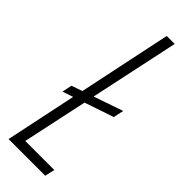

<svg xmlns="http://www.w3.org/2000/svg" viewBox="-236 -701 715 715"><g transform="rotate(45 121.5 -344.0)"><path d="M224 -335 109 -296 54 -39H207L198 0H5L64 -281L22 -267L30 -306L73 -321L150 -688H192L117 -336L233 -376Z"/></g></svg>

Font: Saira Ultra Condensed ExLight
Style: Italic
Weight: 200
Width: 1
Italic angle: -12°
Designer: Hector Gatti with collaboration of the Omnibus-Type team
Foundry: Omnibus-Type
Version: Version 1.001; ttfautohint (v1.8)